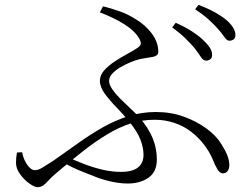

<svg xmlns="http://www.w3.org/2000/svg" viewBox="-20 -765 1040 792"><path d="M830 -515Q818 -515 808.5 -530Q799 -545 783 -566Q767 -585 744.5 -607Q722 -629 690 -652L705 -671Q745 -653 772 -635.5Q799 -618 817 -601Q836 -583 845.5 -568.5Q855 -554 855 -538Q855 -527 848 -521Q841 -515 830 -515ZM507 -8Q489 -8 470 -10.5Q451 -13 430.5 -18Q410 -23 388 -30Q355 -43 316 -58.5Q277 -74 233 -99L251 -120Q285 -105 323 -90Q361 -75 400.5 -65.5Q440 -56 479 -56Q527 -56 549.5 -74.5Q572 -93 572 -126Q572 -155 559.5 -188.5Q547 -222 511 -266Q490 -292 462 -320.5Q434 -349 413 -377.5Q392 -406 392 -432Q392 -455 410 -475Q428 -495 454 -512Q480 -529 505 -542.5Q530 -556 545 -566Q559 -575 560.5 -583Q562 -591 555 -605Q537 -637 493.5 -664.5Q450 -692 392 -714L405 -739Q441 -730 474.5 -718Q508 -706 538 -687Q579 -663 606 -627Q633 -591 633 -551Q633 -542 626.5 -537Q620 -532 609 -530Q598 -528 584 -526Q570 -524 556 -521Q540 -517 519 -508.5Q498 -500 477.5 -488Q457 -476 443.5 -461.5Q430 -447 430 -431Q430 -416 443 -397Q456 -378 476 -358Q496 -338 517 -318.5Q538 -299 553 -283Q593 -237 610 -194.5Q627 -152 627 -107Q627 -56 592.5 -32Q558 -8 507 -8ZM135 7Q122 7 100.5 -8.5Q79 -24 62.5 -47Q46 -70 46 -93Q46 -105 47 -115Q48 -125 50 -136L71 -137Q77 -107 92.5 -85Q108 -63 124 -63Q132 -63 140 -66Q148 -69 162 -78Q176 -87 200 -102Q254 -140 304.5 -176Q355 -212 405.5 -240.5Q456 -269 510 -286Q564 -303 623 -303Q686 -303 739 -283.5Q792 -264 831.5 -235Q871 -206 891 -174Q909 -146 917.5 -124.5Q926 -103 926 -83Q926 -69 919 -59.5Q912 -50 899 -50Q887 -50 877 -66.5Q867 -83 859 -104Q845 -138 822 -168Q799 -198 768.5 -221.5Q738 -245 699.5 -258Q661 -271 618 -271Q567 -271 520 -256Q473 -241 425 -212.5Q377 -184 324.5 -143Q272 -102 212 -51Q193 -35 181.5 -22Q170 -9 159.5 -1Q149 7 135 7ZM926 -597Q916 -597 905.5 -612.5Q895 -628 878 -647Q861 -666 840 -685Q819 -704 785 -727L799 -745Q838 -730 866 -714.5Q894 -699 912 -684Q951 -651 951 -621Q951 -608 943.5 -602.5Q936 -597 926 -597Z"/></svg>

Font: Noto Serif SC ExtraLight Light
Style: Regular
Weight: 300
Version: Version 2.002-H1;hotconv 1.1.0;makeotfexe 2.6.0